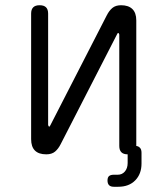

<svg xmlns="http://www.w3.org/2000/svg" viewBox="-20 -580 640 734"><path d="M99 -48V-528Q99 -544 107 -552Q115 -560 131.5 -560Q148 -560 156 -552Q164 -544 164 -528V-102Q166 -96 168 -96Q170 -96 170.5 -97.5Q171 -99 173 -102L388 -521Q397 -539 409.5 -549.5Q422 -560 443 -560Q471 -560 486 -545.5Q501 -531 501 -502V-22Q509 -21 514 -16Q521 -10 521 4V45Q521 85 497 109.5Q473 134 432 134H415Q403 134 397 128Q391 122 391 110Q391 98 397 93Q403 88 415 88H430Q447 88 457.5 75.5Q468 63 468 43V10Q452 10 444 2Q436 -6 436 -22V-448Q434 -454 432 -454Q430 -454 429.5 -452.5Q429 -451 427 -448L212 -29Q203 -11 190.5 -0.5Q178 10 157 10Q128 10 113.5 -4.5Q99 -19 99 -48Z"/></svg>

Font: Maple Mono NL ExtraLight
Style: Regular
Weight: 275
Monospace: yes
Designer: subframe7536
Version: Version 7.000